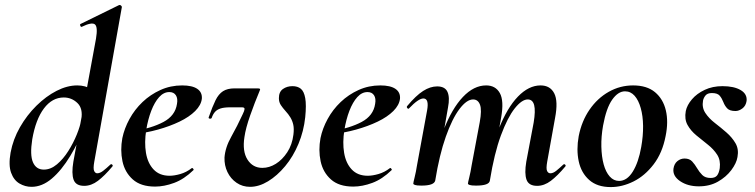

<svg xmlns="http://www.w3.org/2000/svg" viewBox="-20 -746 3067 780"><path d="M108 13Q82 13 59 -0.5Q36 -14 25 -44.5Q14 -75 23 -126Q33 -180 61 -229Q89 -278 128 -316.5Q167 -355 210 -377Q253 -399 294 -399Q327 -399 352.5 -383Q378 -367 380 -332L330 -246Q301 -171 265.5 -112.5Q230 -54 190.5 -20.5Q151 13 108 13ZM158 -57Q186 -57 211.5 -78.5Q237 -100 257.5 -132.5Q278 -165 292 -199.5Q306 -234 310 -260Q318 -305 294.5 -327.5Q271 -350 239 -350Q192 -350 158.5 -305.5Q125 -261 111 -180Q101 -116 114 -86.5Q127 -57 158 -57ZM322 9Q288 9 279 -16Q270 -41 278 -89L370 -589Q378 -637 365.5 -647Q353 -657 312 -637Q308 -636 306 -642Q304 -648 308 -649L463 -725Q468 -727 472 -723Q476 -719 475 -717L363 -89Q358 -61 362.5 -51.5Q367 -42 375 -42Q386 -42 399 -52Q412 -62 428 -77Q432 -81 436 -77Q440 -73 436 -69Q405 -32 378 -11.5Q351 9 322 9Z M610 12Q552 12 519.5 -17Q487 -46 477.5 -91Q468 -136 477 -185Q485 -224 506 -262.5Q527 -301 559 -331.5Q591 -362 632 -380.5Q673 -399 720 -399Q761 -399 781.5 -385Q802 -371 800 -345Q797 -319 773 -295Q749 -271 709.5 -252Q670 -233 621.5 -219.5Q573 -206 523 -201L525 -214Q596 -225 644 -250.5Q692 -276 699 -324Q703 -346 694.5 -359Q686 -372 668 -372Q645 -372 626.5 -351.5Q608 -331 594.5 -296Q581 -261 574 -218Q566 -167 573 -125Q580 -83 604 -57.5Q628 -32 669 -32Q688 -32 712.5 -39Q737 -46 759 -63Q761 -65 764.5 -61Q768 -57 766 -55Q728 -18 687.5 -3Q647 12 610 12Z M996 13Q965 13 941 -3.5Q917 -20 904 -47Q891 -74 892 -106Q895 -147 919.5 -190.5Q944 -234 966 -282Q973 -296 973.5 -303Q974 -310 963 -310H915Q891 -310 876.5 -305.5Q862 -301 853.5 -291.5Q845 -282 840 -267Q838 -263 832 -264Q826 -265 828 -270Q843 -313 855.5 -338.5Q868 -364 886 -375.5Q904 -387 933 -387H1026Q1034 -387 1036 -385Q1038 -383 1034 -375Q1015 -330 996.5 -277.5Q978 -225 973 -189Q964 -131 985.5 -97.5Q1007 -64 1046 -64Q1074 -64 1100.5 -80.5Q1127 -97 1147 -127.5Q1167 -158 1172 -199Q1175 -223 1171.5 -239Q1168 -255 1160 -268.5Q1152 -282 1139 -296Q1129 -307 1121 -319Q1113 -331 1113 -347Q1113 -373 1129.5 -384.5Q1146 -396 1168 -396Q1189 -396 1202 -385.5Q1215 -375 1220 -347.5Q1225 -320 1220 -270Q1214 -213 1192.5 -161.5Q1171 -110 1138.5 -71Q1106 -32 1069 -9.5Q1032 13 996 13Z M1415 12Q1357 12 1324.5 -17Q1292 -46 1282.5 -91Q1273 -136 1282 -185Q1290 -224 1311 -262.5Q1332 -301 1364 -331.5Q1396 -362 1437 -380.5Q1478 -399 1525 -399Q1566 -399 1586.5 -385Q1607 -371 1605 -345Q1602 -319 1578 -295Q1554 -271 1514.5 -252Q1475 -233 1426.5 -219.5Q1378 -206 1328 -201L1330 -214Q1401 -225 1449 -250.5Q1497 -276 1504 -324Q1508 -346 1499.5 -359Q1491 -372 1473 -372Q1450 -372 1431.5 -351.5Q1413 -331 1399.5 -296Q1386 -261 1379 -218Q1371 -167 1378 -125Q1385 -83 1409 -57.5Q1433 -32 1474 -32Q1493 -32 1517.5 -39Q1542 -46 1564 -63Q1566 -65 1569.5 -61Q1573 -57 1571 -55Q1533 -18 1492.5 -3Q1452 12 1415 12Z M2162 9Q2128 9 2119 -16Q2110 -41 2118 -89L2148 -248Q2156 -296 2150 -319Q2144 -342 2124 -342Q2100 -342 2071 -305.5Q2042 -269 2015 -196Q1988 -123 1970 -12L1952 -13Q1972 -135 2006 -221.5Q2040 -308 2084 -353.5Q2128 -399 2176 -399Q2215 -399 2231.5 -367Q2248 -335 2235 -267L2203 -89Q2198 -61 2202.5 -51.5Q2207 -42 2216 -42Q2227 -42 2239.5 -52Q2252 -62 2268 -77Q2272 -81 2276 -77Q2280 -73 2276 -69Q2245 -32 2218 -11.5Q2191 9 2162 9ZM1692 8Q1673 8 1666 5.5Q1659 3 1659 0Q1659 -4 1664.5 -26Q1670 -48 1674 -74L1715 -297Q1724 -346 1700 -346Q1690 -346 1675.5 -336Q1661 -326 1642 -306Q1639 -302 1635 -306.5Q1631 -311 1634 -315Q1670 -358 1699 -376.5Q1728 -395 1756 -395Q1788 -395 1798 -372.5Q1808 -350 1800 -309L1748 -12Q1743 8 1692 8ZM1914 8Q1895 8 1888 5.5Q1881 3 1881 0Q1881 -4 1886.5 -26Q1892 -48 1896 -74L1929 -250Q1938 -299 1930 -320.5Q1922 -342 1902 -342Q1876 -342 1846.5 -303Q1817 -264 1791 -190.5Q1765 -117 1748 -12L1730 -13Q1749 -132 1782.5 -218.5Q1816 -305 1860.5 -352Q1905 -399 1955 -399Q1993 -399 2010.5 -368Q2028 -337 2016 -269L1970 -12Q1967 8 1914 8Z M2461 14Q2406 14 2373.5 -15Q2341 -44 2331 -91Q2321 -138 2331 -193Q2343 -254 2375 -300.5Q2407 -347 2453 -373Q2499 -399 2552 -399Q2608 -399 2641 -371.5Q2674 -344 2685 -297.5Q2696 -251 2684 -193Q2671 -125 2635.5 -78.5Q2600 -32 2554 -9Q2508 14 2461 14ZM2495 -11Q2527 -11 2550.5 -48.5Q2574 -86 2585 -149Q2593 -194 2592.5 -234.5Q2592 -275 2583 -307Q2574 -339 2558 -357Q2542 -375 2519 -375Q2491 -375 2467 -341Q2443 -307 2430 -236Q2422 -191 2423 -150Q2424 -109 2432.5 -78Q2441 -47 2457 -29Q2473 -11 2495 -11Z M2819 11Q2774 11 2743 -10Q2712 -31 2716 -61Q2719 -81 2732 -91.5Q2745 -102 2761 -102Q2781 -102 2792 -90Q2803 -78 2812 -62.5Q2821 -47 2833 -35Q2845 -23 2867 -23Q2885 -23 2893 -33Q2901 -43 2904 -63Q2908 -95 2893.5 -117.5Q2879 -140 2855.5 -158.5Q2832 -177 2809 -196Q2786 -215 2773 -238.5Q2760 -262 2766 -295Q2771 -319 2791 -342.5Q2811 -366 2843 -381Q2875 -396 2915 -396Q2962 -396 2989 -380Q3016 -364 3013 -336Q3010 -316 2996 -305.5Q2982 -295 2968 -295Q2944 -295 2934 -306Q2924 -317 2918.5 -331.5Q2913 -346 2904 -357Q2895 -368 2872 -368Q2854 -368 2846 -358Q2838 -348 2836 -337Q2831 -309 2845.5 -287Q2860 -265 2884 -246.5Q2908 -228 2931 -208Q2954 -188 2968 -164Q2982 -140 2976 -108Q2972 -83 2951 -55Q2930 -27 2896.5 -8Q2863 11 2819 11Z"/></svg>

Font: Cormorant Garamond Light
Style: Italic
Weight: 300
Italic angle: -10°
Designer: Christian Thalmann (Catharsis Fonts)
Foundry: Catharsis Fonts
Version: Version 4.001